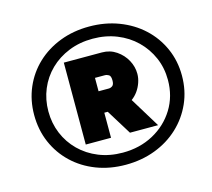

<svg xmlns="http://www.w3.org/2000/svg" viewBox="-103 -839 1068 969"><g transform="rotate(-15 431.0 -354.0)"><path d="M440 7Q357 7 287 -20Q217 -47 165.5 -96Q114 -145 85.5 -211Q57 -277 57 -355Q57 -432 85.5 -498Q114 -564 165.5 -612.5Q217 -661 287 -688Q357 -715 440 -715Q523 -715 594 -688Q665 -661 717.5 -612.5Q770 -564 799.5 -498Q829 -432 829 -355Q829 -277 799.5 -211Q770 -145 717.5 -96Q665 -47 594 -20Q523 7 440 7ZM441 -56Q530 -56 601 -94.5Q672 -133 713.5 -200Q755 -267 755 -352Q755 -415 731.5 -469Q708 -523 666 -564Q624 -605 566.5 -628Q509 -651 441 -651Q373 -651 316 -628Q259 -605 217.5 -564.5Q176 -524 153.5 -470Q131 -416 131 -354Q131 -292 153.5 -238Q176 -184 217.5 -143Q259 -102 316 -79Q373 -56 441 -56ZM270 -572H469Q511 -572 544 -549.5Q577 -527 595.5 -493Q614 -459 614 -422Q614 -399 606 -376Q598 -353 584.5 -334Q571 -315 552 -301L648 -144H501L420 -275H402V-144H270ZM455 -387Q466 -387 475 -394Q484 -401 484 -422Q484 -445 474 -451Q464 -457 453 -457H402V-387Z"/></g></svg>

Font: Raleway Thin Black
Style: Italic
Weight: 900
Italic angle: -12°
Version: Version 4.026